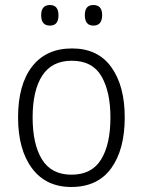

<svg xmlns="http://www.w3.org/2000/svg" viewBox="-20 -801 569 765"><path d="M477 -333Q477 -205 423 -130.5Q369 -56 264 -56Q163 -56 107.5 -130.5Q52 -205 52 -333Q52 -464 108 -536Q164 -608 267 -608Q370 -608 423.5 -533.5Q477 -459 477 -333ZM110 -333Q110 -226 147.5 -165.5Q185 -105 265 -105Q345 -105 382.5 -165Q420 -225 420 -333Q420 -436 384 -497.5Q348 -559 266 -559Q187 -559 148.5 -500Q110 -441 110 -333ZM144 -740Q144 -781 179 -781Q213 -781 213 -740Q213 -699 179 -699Q144 -699 144 -740ZM318 -741Q318 -781 352 -781Q387 -781 387 -741Q387 -699 352 -699Q318 -699 318 -741Z"/></svg>

Font: Noto Sans Malayalam UI SemiCondensed Light
Style: Regular
Weight: 300
Width: 4
Designer: Jelle Bosma - Monotype Design Team
Foundry: Monotype Imaging Inc.
Version: Version 2.104; ttfautohint (v1.8.4.7-5d5b)